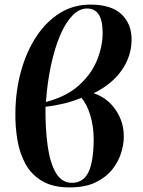

<svg xmlns="http://www.w3.org/2000/svg" viewBox="-20 -802 623 836"><path d="M283 14Q210 14 163 -14Q116 -42 90.5 -89Q65 -136 55.5 -194Q46 -252 47 -312Q48 -407 71.5 -492Q95 -577 138 -642.5Q181 -708 240.5 -745Q300 -782 373 -782Q466 -782 510 -739Q554 -696 553 -627Q552 -556 509.5 -495.5Q467 -435 388 -396Q448 -376 484 -323Q520 -270 519 -205Q519 -174 507.5 -136.5Q496 -99 469.5 -65Q443 -31 397.5 -8.5Q352 14 283 14ZM180 -358Q268 -381 322 -429Q376 -477 401 -536.5Q426 -596 427 -656Q427 -714 409.5 -739.5Q392 -765 359 -765Q325 -765 295 -734Q265 -703 241.5 -647.5Q218 -592 202 -517.5Q186 -443 180 -358ZM293 -6Q342 -6 364.5 -51Q387 -96 388 -193Q388 -251 373 -300.5Q358 -350 334 -376Q296 -360 255 -350.5Q214 -341 178 -337Q177 -242 187.5 -167Q198 -92 223.5 -49Q249 -6 293 -6Z"/></svg>

Font: Literata 72pt SemiBold
Style: Italic
Weight: 600
Italic angle: -2°
Designer: Latin by Veronika Burian and Jose Scaglione. Greek by Irene Vlachou. Cyrillic by Vera Evstafieva
Foundry: TypeTogether
Version: Version 3.002